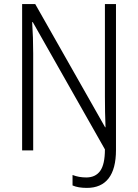

<svg xmlns="http://www.w3.org/2000/svg" viewBox="-20 -734 673 937"><path d="M334 171V120Q365 132 401 132Q446 132 469 100Q492 68 492 -5L140 -626H137Q142 -551 142 -472V0H88V-714H152L493 -113H495Q492 -184 492 -263V-714H546V-2Q546 90 510 136.5Q474 183 404 183Q361 183 334 171Z"/></svg>

Font: Noto Sans UI NarrowLight
Style: Regular
Weight: 300
Width: 4
Designer: Monotype Design Team
Foundry: Monotype Imaging Inc.
Version: Version 1.001